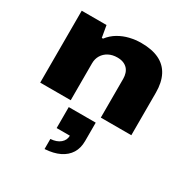

<svg xmlns="http://www.w3.org/2000/svg" viewBox="-198 -705 1183 1221"><g transform="rotate(30 394.0 -94.0)"><path d="M60 0V-528H242L257 -442H266Q293 -477 329.5 -498.5Q366 -520 407.5 -530Q449 -540 492 -540Q571 -540 623.5 -514.5Q676 -489 702.5 -438Q729 -387 729 -312V0H505V-285Q505 -306 499 -324.5Q493 -343 481 -356Q469 -369 450.5 -376.5Q432 -384 406 -384Q370 -384 342.5 -369.5Q315 -355 299.5 -329.5Q284 -304 284 -271V0ZM295 352V278Q340 275 366 253Q392 231 392 198H295V44H493V179Q493 231 470 268Q447 305 403 326.5Q359 348 295 352Z"/></g></svg>

Font: Archivo Expanded Black
Style: Regular
Weight: 900
Width: 7
Designer: Hector Gatti
Foundry: Omnibus-Type
Version: Version 2.001